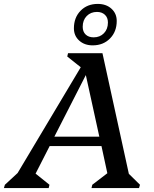

<svg xmlns="http://www.w3.org/2000/svg" viewBox="-74 -962 790 982"><path d="M-54 0 -49 -17 16 -77 339 -618 270 -673 274 -690H450L585 -73L642 -17L637 0H394L398 -17L475 -76L445 -215H180L108 -74L179 -17L175 0ZM204 -263H434L365 -578ZM400 -730Q358 -730 331 -754.5Q304 -779 304 -817Q304 -872 338 -907Q372 -942 426 -942Q469 -942 496 -917.5Q523 -893 523 -855Q523 -800 488.5 -765Q454 -730 400 -730ZM405 -771Q437 -771 457.5 -792Q478 -813 478 -847Q478 -872 462.5 -886.5Q447 -901 422 -901Q390 -901 369.5 -880Q349 -859 349 -825Q349 -800 364 -785.5Q379 -771 405 -771Z"/></svg>

Font: Platypi
Style: Italic
Weight: 400
Italic angle: -13°
Designer: David Sargent
Foundry: Bolt Cutter Type
Version: Version 1.200; ttfautohint (v1.8.4.7-5d5b)